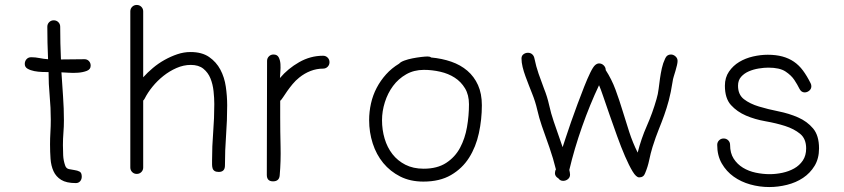

<svg xmlns="http://www.w3.org/2000/svg" viewBox="-20 -737 3406 775"><path d="M346 -472Q346 -457 330.5 -451Q315 -445 295 -443.5Q275 -442 255.5 -443.5Q236 -445 228 -445Q231 -397 234.5 -348Q238 -299 238 -251Q238 -226 236 -201.5Q234 -177 234 -151Q234 -131 235 -110Q236 -89 243 -69Q247 -57 258 -54.5Q269 -52 280.5 -50.5Q292 -49 301 -44.5Q310 -40 310 -24Q310 -13 303.5 -5.5Q297 2 286 2Q248 2 227 -11Q206 -24 196 -46Q186 -68 184 -96Q182 -124 182 -154Q182 -179 183.5 -203.5Q185 -228 185 -254Q185 -302 180.5 -350Q176 -398 176 -446Q167 -446 150.5 -446.5Q134 -447 118.5 -450Q103 -453 91.5 -459.5Q80 -466 80 -479Q80 -490 87 -498Q94 -506 106 -506Q123 -506 140 -502.5Q157 -499 174 -498Q171 -564 171 -629Q171 -640 178.5 -647.5Q186 -655 197 -655Q208 -655 215.5 -647.5Q223 -640 223 -629Q223 -563 226 -497Q249 -497 273 -497.5Q297 -498 321 -498Q332 -498 339 -490.5Q346 -483 346 -472Z M897 -312Q897 -251 892.5 -190.5Q888 -130 888 -69Q888 -43 863 -43Q852 -43 846 -47Q840 -51 838 -58Q836 -65 836 -73V-90Q836 -147 840.5 -203.5Q845 -260 845 -317Q845 -341 842 -369Q839 -397 829.5 -420.5Q820 -444 801 -459.5Q782 -475 750 -475Q721 -475 692.5 -462.5Q664 -450 639.5 -430.5Q615 -411 595.5 -387Q576 -363 564 -339Q562 -335 558 -331V-61Q558 -50 550.5 -42.5Q543 -35 532 -35Q521 -35 513.5 -42.5Q506 -50 506 -61V-691Q506 -702 513.5 -709.5Q521 -717 532 -717Q543 -717 550.5 -709.5Q558 -702 558 -691V-425Q575 -444 597 -462.5Q619 -481 644 -495Q669 -509 695.5 -518Q722 -527 749 -527Q795 -527 824 -507Q853 -487 869.5 -456Q886 -425 891.5 -387Q897 -349 897 -312Z M1310 -486Q1310 -475 1302.5 -467.5Q1295 -460 1284 -460Q1258 -460 1233.5 -450.5Q1209 -441 1188 -424Q1173 -412 1161 -397.5Q1149 -383 1139.5 -369.5Q1130 -356 1123 -345Q1116 -334 1111 -330V-264Q1111 -206 1112.5 -146.5Q1114 -87 1109 -29Q1107 -5 1082 -5Q1057 -5 1057 -31L1058 -491Q1058 -502 1065.5 -509.5Q1073 -517 1084 -517Q1099 -517 1105 -505.5Q1111 -494 1112 -478.5Q1113 -463 1111.5 -447Q1110 -431 1110 -422Q1142 -460 1187.5 -486Q1233 -512 1284 -512Q1295 -512 1302.5 -504.5Q1310 -497 1310 -486Z M1925 -312Q1925 -255 1913 -199.5Q1901 -144 1873.5 -100.5Q1846 -57 1800.5 -30.5Q1755 -4 1689 -4Q1636 -4 1595.5 -24.5Q1555 -45 1527 -79Q1499 -113 1484.5 -158Q1470 -203 1470 -252Q1470 -286 1477.5 -319.5Q1485 -353 1500.5 -382.5Q1516 -412 1538.5 -437Q1561 -462 1591 -480Q1597 -487 1612 -492.5Q1627 -498 1645 -501.5Q1663 -505 1680 -507Q1697 -509 1706 -509Q1716 -509 1720 -505Q1764 -501 1801.5 -488Q1839 -475 1866.5 -451.5Q1894 -428 1909.5 -393.5Q1925 -359 1925 -312ZM1873 -316Q1873 -354 1857 -380.5Q1841 -407 1815.5 -423.5Q1790 -440 1757 -447.5Q1724 -455 1691 -455Q1651 -455 1619.5 -437Q1588 -419 1566.5 -390Q1545 -361 1533.5 -324.5Q1522 -288 1522 -252Q1522 -213 1532.5 -177.5Q1543 -142 1564 -115Q1585 -88 1616.5 -72Q1648 -56 1690 -56Q1745 -56 1781 -79.5Q1817 -103 1837 -140.5Q1857 -178 1865 -224Q1873 -270 1873 -316Z M2715 -491Q2715 -484 2712.5 -473.5Q2710 -463 2706.5 -451Q2703 -439 2699.5 -428Q2696 -417 2695 -408Q2688 -363 2679.5 -331.5Q2671 -300 2661 -272Q2651 -244 2639 -214.5Q2627 -185 2614 -144Q2606 -118 2600.5 -91Q2595 -64 2584 -38Q2578 -21 2560 -21Q2548 -21 2533.5 -45Q2519 -69 2503 -106Q2487 -143 2471 -187.5Q2455 -232 2440.5 -273.5Q2426 -315 2415 -347.5Q2404 -380 2398 -393Q2361 -315 2329.5 -225.5Q2298 -136 2278 -51Q2279 -46 2280 -41.5Q2281 -37 2281 -32Q2281 -21 2272.5 -14Q2264 -7 2253 -7Q2241 -7 2234 -17Q2220 -25 2220 -38Q2220 -40 2221 -45.5Q2222 -51 2224 -53Q2213 -98 2198 -141Q2183 -184 2167 -229Q2156 -261 2148.5 -294Q2141 -327 2128 -359Q2122 -374 2115 -392Q2108 -410 2101 -429Q2094 -448 2089.5 -466.5Q2085 -485 2085 -501Q2085 -512 2093 -518Q2101 -524 2111 -524Q2121 -524 2128 -518Q2135 -512 2137 -502Q2144 -468 2154 -439.5Q2164 -411 2176 -379Q2189 -347 2196.5 -313Q2204 -279 2215 -247L2251 -143Q2255 -155 2264 -182.5Q2273 -210 2285 -244.5Q2297 -279 2311 -316.5Q2325 -354 2338 -387Q2351 -420 2362.5 -443.5Q2374 -467 2382 -474Q2390 -481 2398 -481Q2409 -481 2417 -473Q2425 -465 2425 -454Q2449 -417 2464.5 -375Q2480 -333 2493 -290L2520 -204Q2534 -161 2554 -121Q2568 -177 2591 -229Q2614 -281 2630 -337Q2636 -357 2638.5 -378Q2641 -399 2644 -420Q2647 -441 2651.5 -461.5Q2656 -482 2665 -501Q2672 -517 2688 -517Q2698 -517 2706.5 -509.5Q2715 -502 2715 -491Z M3286 -138Q3286 -97 3268 -67.5Q3250 -38 3221.5 -19Q3193 0 3157 9Q3121 18 3085 18Q3046 18 3008.5 7.5Q2971 -3 2941.5 -24Q2912 -45 2893.5 -77Q2875 -109 2875 -152Q2875 -163 2882.5 -170.5Q2890 -178 2901 -178Q2912 -178 2919.5 -170.5Q2927 -163 2927 -152Q2927 -119 2941.5 -96.5Q2956 -74 2979 -60Q3002 -46 3030.5 -40Q3059 -34 3087 -34Q3112 -34 3138 -39.5Q3164 -45 3185.5 -57Q3207 -69 3220.5 -89Q3234 -109 3234 -138Q3234 -177 3209.5 -197Q3185 -217 3149 -228.5Q3113 -240 3070 -247.5Q3027 -255 2991 -270.5Q2955 -286 2930.5 -313Q2906 -340 2906 -391Q2906 -424 2922.5 -448Q2939 -472 2964 -487Q2989 -502 3019.5 -509Q3050 -516 3079 -516Q3112 -516 3138 -509Q3164 -502 3184.5 -488Q3205 -474 3221 -452.5Q3237 -431 3252 -401Q3255 -395 3255 -389Q3255 -378 3246.5 -371Q3238 -364 3228 -364Q3214 -364 3206.5 -379.5Q3199 -395 3186.5 -414Q3174 -433 3150.5 -448.5Q3127 -464 3081 -464Q3064 -464 3042.5 -460.5Q3021 -457 3002.5 -449Q2984 -441 2971.5 -427Q2959 -413 2959 -391Q2959 -355 2983 -336.5Q3007 -318 3043.5 -307Q3080 -296 3122.5 -287.5Q3165 -279 3201.5 -263Q3238 -247 3262 -218.5Q3286 -190 3286 -138Z"/></svg>

Font: Wynona
Style: Regular
Weight: 400
Italic angle: -12°
Designer: Kanati
Foundry: Kanati and Michael Everson
Version: Version 2.000